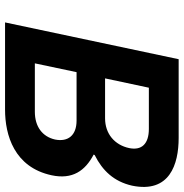

<svg xmlns="http://www.w3.org/2000/svg" viewBox="-4 -706 710 741"><g transform="rotate(90 350.5 -335.0)"><path d="M512 -670H208L66 0H403C500 0 625 -35 656 -180C673 -260 639 -309 576 -342L578 -346C638 -376 680 -420 696 -490C726 -635 614 -670 512 -670ZM224 -115 258 -276H445C502 -276 528 -243 518 -193C507 -144 468 -115 411 -115ZM282 -386 318 -555H477C535 -555 561 -527 551 -479C539 -423 496 -386 436 -386Z"/></g></svg>

Font: LT Wave Text Bold Italic
Style: Regular
Weight: 700
Designer: Daniel Lyons
Version: Version 2.5 (Glyphs App)